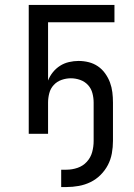

<svg xmlns="http://www.w3.org/2000/svg" viewBox="-20 -540 540 775"><path d="M227 215V145H248Q271 145 293 137.5Q315 130 330.5 113Q346 96 352 74Q358 52 358 29V-126Q358 -145 353 -164Q348 -183 335 -197Q322 -211 303.5 -217.5Q285 -224 266 -224Q247 -224 228.5 -217.5Q210 -211 197 -197Q184 -183 179 -164Q174 -145 174 -126V0H96V-520H442V-450H174V-215Q181 -233 193.5 -248.5Q206 -264 222.5 -274.5Q239 -285 258.5 -289.5Q278 -294 297 -294Q318 -294 338 -289Q358 -284 375 -272.5Q392 -261 404.5 -243.5Q417 -226 424 -207Q431 -188 433.5 -167.5Q436 -147 436 -126V29Q436 54 431.5 79Q427 104 415.5 126Q404 148 386 166Q368 184 345.5 195Q323 206 298 210.5Q273 215 248 215Z"/></svg>

Font: HulyMono
Style: Regular
Weight: 400
Monospace: yes
Designer: Belleve Invis
Foundry: Belleve Invis
Version: Version 33.2.5; ttfautohint (v1.8.4)